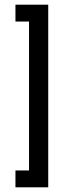

<svg xmlns="http://www.w3.org/2000/svg" viewBox="-20 -760 310 820"><path d="M46 40H186V-740H46V-668H104V-32H46Z"/></svg>

Font: FIGSv2-sans-serif Medium
Style: Regular
Weight: 500
Designer: Matt McInerney, Pablo Impallari, Rodrigo Fuenzalida,Mirko Velimirovic
Foundry: Matt McInerney, Pablo Impallari, Rodrigo Fuenzalida
Version: Version 4.021;hotconv 1.0.109;makeotfexe 2.5.65596